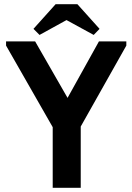

<svg xmlns="http://www.w3.org/2000/svg" viewBox="-20 -898 633 918"><path d="M366 -293V0H232V-290L9 -680V-700H148L303 -430L453 -700H584V-680ZM350 -878 456 -760 428 -731 298 -802 169 -731 140 -760 246 -878Z"/></svg>

Font: Tilda Sans Bold
Style: Regular
Weight: 700
Designer: ParaType Ltd
Foundry: ParaType Ltd
Version: Version 1.009